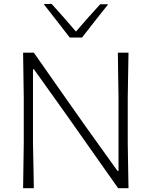

<svg xmlns="http://www.w3.org/2000/svg" viewBox="-20 -990 798 1010"><path d="M101.5 0Q102.5 -60 103.2 -115.8Q104 -171.5 105 -237V-475Q104 -541 103.2 -596.8Q102.5 -652.5 101.5 -713H158Q227.5 -613.5 293.2 -520Q359 -426.5 422.5 -336L598 -91H603.5V-475Q602 -541 601.5 -596.8Q601 -652.5 600 -713H656Q655 -652.5 654 -596.8Q653 -541 652 -475V-237Q653 -171.5 654 -116Q655 -60.5 656 0H601.5Q542.5 -83.5 477.5 -175.8Q412.5 -268 334.5 -379L158.5 -625.5H153.5V-237Q155 -171.5 156 -116Q157 -60.5 158 0ZM347 -792.5Q313.5 -835.5 279 -880Q244.5 -924.5 210 -968.5L251.5 -969.5Q318 -896.5 379.5 -824Q410.5 -860 442.2 -895.8Q474 -931.5 507 -967.5H549Q514 -923.5 479.8 -880Q445.5 -836.5 411.5 -792.5Z"/></svg>

Font: Commissioner Loud ExtraLight
Style: Regular
Weight: 200
Designer: Kostas Bartsokas
Foundry: Kostas Bartsokas
Version: Version 1.000; ttfautohint (v1.8.3)